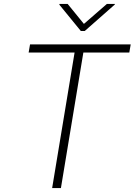

<svg xmlns="http://www.w3.org/2000/svg" viewBox="-20 -952 682 972"><path d="M125 -686.1 132.1 -727.3H641.7L634.6 -686.1H402L288.4 0H244L357.6 -686.1ZM322.4 -932.2 404.8 -831 521.3 -932.2H562.1L560.7 -928.6L409.1 -795.1H389.2L280.2 -928.6L281.6 -932.2Z"/></svg>

Font: Inter UI Extra Light
Style: Italic
Weight: 200
Italic angle: -9.39999°
Designer: Rasmus Andersson
Foundry: rsms
Version: 3.2;8d6f07862